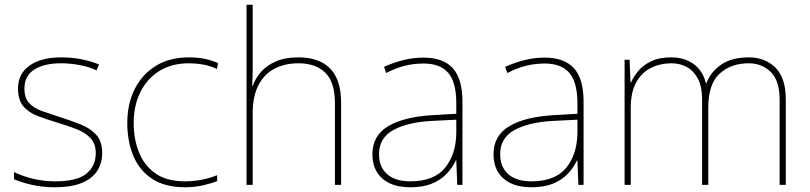

<svg xmlns="http://www.w3.org/2000/svg" viewBox="-20 -780 3417 810"><path d="M411 -134Q411 -90 389 -57.5Q367 -25 323 -7.5Q279 10 213 10Q158 10 113 -0.5Q68 -11 39 -24V-54Q79 -35 123 -25Q167 -15 213 -15Q304 -15 344 -47Q384 -79 384 -134Q384 -173 362.5 -196.5Q341 -220 304.5 -234.5Q268 -249 224 -262Q178 -276 139.5 -290.5Q101 -305 78.5 -331.5Q56 -358 56 -407Q56 -469 105 -503.5Q154 -538 238 -538Q285 -538 326 -529.5Q367 -521 398 -508L387 -483Q359 -497 318.5 -505Q278 -513 238 -513Q166 -513 124.5 -486.5Q83 -460 83 -407Q83 -366 103.5 -344.5Q124 -323 158.5 -311Q193 -299 233 -286Q277 -272 318 -256Q359 -240 385 -212.5Q411 -185 411 -134Z M760 10Q676 10 622 -25.5Q568 -61 542.5 -122.5Q517 -184 517 -261Q517 -342 548.5 -404.5Q580 -467 638 -502.5Q696 -538 777 -538Q813 -538 842.5 -532Q872 -526 900 -514L895 -489Q865 -503 835.5 -508Q806 -513 777 -513Q705 -513 653 -481Q601 -449 572.5 -392Q544 -335 544 -261Q544 -193 566.5 -137Q589 -81 636.5 -48Q684 -15 760 -15Q796 -15 831.5 -22Q867 -29 896 -41V-16Q871 -6 836 2Q801 10 760 10Z M1046 -496Q1046 -474 1045.5 -456.5Q1045 -439 1044 -417H1046Q1057 -449 1081 -476.5Q1105 -504 1144 -521Q1183 -538 1239 -538Q1296 -538 1336.5 -517.5Q1377 -497 1398 -454.5Q1419 -412 1419 -346V0H1393V-345Q1393 -433 1352.5 -473Q1312 -513 1239 -513Q1182 -513 1138.5 -490.5Q1095 -468 1070.5 -421Q1046 -374 1046 -302V0H1020V-760H1046Z M1767 -537Q1849 -537 1890 -492.5Q1931 -448 1931 -350V0H1909L1905 -103H1903Q1889 -73 1864.5 -47Q1840 -21 1802.5 -5.5Q1765 10 1711 10Q1658 10 1622.5 -7.5Q1587 -25 1569 -56Q1551 -87 1551 -129Q1551 -208 1617.5 -247.5Q1684 -287 1802 -294L1905 -300V-343Q1905 -433 1871 -472.5Q1837 -512 1767 -512Q1727 -512 1689.5 -503Q1652 -494 1609 -472L1600 -498Q1640 -516 1681.5 -526.5Q1723 -537 1767 -537ZM1804 -270Q1702 -265 1640.5 -232Q1579 -199 1579 -129Q1579 -76 1613 -45.5Q1647 -15 1711 -15Q1811 -15 1857.5 -72Q1904 -129 1905 -220V-275Z M2278 -537Q2360 -537 2401 -492.5Q2442 -448 2442 -350V0H2420L2416 -103H2414Q2400 -73 2375.5 -47Q2351 -21 2313.5 -5.5Q2276 10 2222 10Q2169 10 2133.5 -7.5Q2098 -25 2080 -56Q2062 -87 2062 -129Q2062 -208 2128.5 -247.5Q2195 -287 2313 -294L2416 -300V-343Q2416 -433 2382 -472.5Q2348 -512 2278 -512Q2238 -512 2200.5 -503Q2163 -494 2120 -472L2111 -498Q2151 -516 2192.5 -526.5Q2234 -537 2278 -537ZM2315 -270Q2213 -265 2151.5 -232Q2090 -199 2090 -129Q2090 -76 2124 -45.5Q2158 -15 2222 -15Q2322 -15 2368.5 -72Q2415 -129 2416 -220V-275Z M3139 -538Q3207 -538 3251 -495Q3295 -452 3295 -361V0H3269V-360Q3269 -440 3231.5 -476.5Q3194 -513 3139 -513Q3064 -513 3016 -469.5Q2968 -426 2968 -325V0H2942V-360Q2942 -414 2924.5 -447.5Q2907 -481 2878 -497Q2849 -513 2812 -513Q2766 -513 2727 -494Q2688 -475 2664.5 -433.5Q2641 -392 2641 -325V0H2615V-528H2636L2640 -432H2642Q2653 -457 2673 -481Q2693 -505 2727 -521.5Q2761 -538 2812 -538Q2867 -538 2906 -510Q2945 -482 2958 -429H2960Q2979 -478 3023.5 -508Q3068 -538 3139 -538Z"/></svg>

Font: Noto Sans Thai Thin
Style: Regular
Weight: 250
Designer: Monotype Design Team
Foundry: Monotype Imaging Inc.
Version: Version 2.001